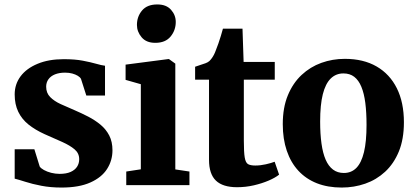

<svg xmlns="http://www.w3.org/2000/svg" viewBox="-20 -832 1862 863"><path d="M257 11Q207 11 165.8 3Q124.5 -5 94.2 -14.8Q64 -24.5 46 -29V-161H134.5L158.5 -83.5Q163.5 -75.5 177.5 -67.8Q191.5 -60 210.2 -55.2Q229 -50.5 248 -50.5Q278 -50.5 297.5 -59.2Q317 -68 326.5 -82.8Q336 -97.5 336 -116.5Q336 -143 315.5 -160.5Q295 -178 260 -193.8Q225 -209.5 180.5 -229Q138.5 -248 108.2 -272.2Q78 -296.5 62 -329.8Q46 -363 46 -407.5Q46 -453.5 72.5 -489Q99 -524.5 148.8 -545.2Q198.5 -566 266.5 -566Q317 -566 352.2 -559.2Q387.5 -552.5 411.8 -545.5Q436 -538.5 452 -536.5V-402.5H368L344 -477.5Q340 -485 329.8 -491.2Q319.5 -497.5 305 -501.5Q290.5 -505.5 272.5 -505.5Q246.5 -505.5 227.2 -497.8Q208 -490 197.8 -475.8Q187.5 -461.5 187.5 -442.5Q187.5 -414 205.5 -395.8Q223.5 -377.5 252.5 -364.2Q281.5 -351 314.5 -337Q346 -323.5 376.5 -307.8Q407 -292 431.8 -271.5Q456.5 -251 471 -223Q485.5 -195 485.5 -156.5Q485.5 -110.5 461.2 -72.5Q437 -34.5 386.2 -11.8Q335.5 11 257 11Z M547.5 0V-61L613 -71V-453.5L544.5 -473V-541.5L736.5 -566.5H739.5L768 -546V-70.5L831.5 -61V0ZM677.5 -639.5Q637.5 -639.5 616.5 -664.5Q595.5 -689.5 595.5 -720Q595.5 -757.5 618.5 -784.8Q641.5 -812 686.5 -812H687.5Q727.5 -812 748.8 -788Q770 -764 770 -733.5Q770 -696 746.8 -667.8Q723.5 -639.5 678.5 -639.5Z M1045.5 9.5Q981.5 9.5 950.5 -20.2Q919.5 -50 919.5 -113.5V-474H857V-532Q869 -536.5 881.2 -540.2Q893.5 -544 903.8 -547.8Q914 -551.5 921 -557.5Q927.5 -564 932.5 -571Q937.5 -578 942 -586.8Q946.5 -595.5 950.5 -607Q956 -620 961.5 -636.2Q967 -652.5 972.5 -670Q978 -687.5 982 -703H1070L1075 -553.5H1215V-474H1076V-200Q1076 -148 1080 -124.2Q1084 -100.5 1095 -94.2Q1106 -88 1127.5 -88Q1150.5 -88 1174.8 -93.5Q1199 -99 1214.5 -105L1234.5 -47Q1217 -33 1187.2 -20.2Q1157.5 -7.5 1121 1Q1084.5 9.5 1045.5 9.5Z M1251 -274Q1251 -348.5 1273.8 -403.5Q1296.5 -458.5 1335.5 -495Q1374.5 -531.5 1424.5 -549.5Q1474.5 -567.5 1530 -567.5Q1613.5 -567.5 1672.8 -533.2Q1732 -499 1763.8 -435.2Q1795.5 -371.5 1795.5 -282.5Q1795.5 -206.5 1772.8 -151.2Q1750 -96 1711 -60Q1672 -24 1621.8 -6.5Q1571.5 11 1516 11Q1453.5 11 1404.5 -8.2Q1355.5 -27.5 1321.2 -64.5Q1287 -101.5 1269 -154.5Q1251 -207.5 1251 -274ZM1525.5 -54.5Q1559.5 -54.5 1582 -77.5Q1604.5 -100.5 1616 -148.2Q1627.5 -196 1627.5 -270.5Q1627.5 -326.5 1622 -369.5Q1616.5 -412.5 1604.2 -442Q1592 -471.5 1572.2 -486.8Q1552.5 -502 1523.5 -502Q1490 -502 1466.5 -479Q1443 -456 1431 -408.5Q1419 -361 1419 -285.5Q1419 -230 1425 -186.8Q1431 -143.5 1443.8 -114.2Q1456.5 -85 1476.8 -69.8Q1497 -54.5 1525.5 -54.5Z"/></svg>

Font: Merriweather 24pt ExtraBold
Style: Regular
Weight: 800
Version: Version 2.100